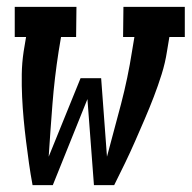

<svg xmlns="http://www.w3.org/2000/svg" viewBox="-20 -540 559 560"><path d="M75 0Q69 -32 64.5 -64Q60 -96 56 -128Q52 -160 49 -192.5Q46 -225 44.5 -257.5Q43 -290 43.5 -323.5Q44 -357 49 -390L56 -432H23V-520H203L202 -432H158L151 -390Q139 -313 133 -236.5Q127 -160 122 -83L215 -312H275L292 -83Q313 -160 333 -236.5Q353 -313 365 -390L372 -432H339L340 -520H519V-432H474L467 -390Q462 -357 451.5 -323.5Q441 -290 428.5 -257.5Q416 -225 402 -192.5Q388 -160 374 -128Q360 -96 344.5 -64Q329 -32 313 0H254L235 -251L134 0Z"/></svg>

Font: Iosevka Curly Slab Semibold
Style: Italic
Weight: 600
Italic angle: -9°
Monospace: yes
Designer: Belleve Invis
Foundry: Belleve Invis
Version: Version 22.1.2; ttfautohint (v1.8.4)